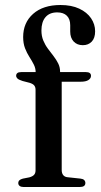

<svg xmlns="http://www.w3.org/2000/svg" viewBox="-20 -747 402 767"><path d="M226.5 -67.5Q226.5 -55 232.5 -47.5Q238.5 -40 250 -39L301.5 -33.5Q311.5 -32.5 316.2 -27.8Q321 -23 321 -16Q321 0 299 0H73.5Q64 0 58.5 -4.2Q53 -8.5 53 -15.5Q53 -22.5 57.5 -26.8Q62 -31 71.5 -33.5L97 -38.5Q110 -42 116 -48.5Q122 -55 122 -66.5V-388.5Q122 -398.5 117.2 -405Q112.5 -411.5 99 -416L70 -423.5Q54.5 -428.5 49.5 -433.5Q44.5 -438.5 44.5 -444.5Q44.5 -451 49.2 -455Q54 -459 64.5 -459H146L122.5 -441.5V-458Q122.5 -474.5 115 -489.2Q107.5 -504 97.5 -519.5Q87.5 -535 80 -554.2Q72.5 -573.5 72.5 -599Q72.5 -656.5 112.5 -691.8Q152.5 -727 221.5 -727Q265.5 -727 296.5 -712.5Q327.5 -698 343.8 -674Q360 -650 360 -622Q360 -595 346.5 -580.8Q333 -566.5 311 -566.5Q288 -566.5 274.2 -581.2Q260.5 -596 260.5 -621V-646Q260.5 -671 247 -684.2Q233.5 -697.5 208.5 -697.5Q178 -697.5 161.8 -678.5Q145.5 -659.5 145.5 -625Q145.5 -603 153 -585Q160.5 -567 171.8 -552Q183 -537 194 -522.8Q205 -508.5 212.5 -493.5Q220 -478.5 220 -461V-441L206.5 -459H323.5Q333.5 -459 338.5 -455.2Q343.5 -451.5 343.5 -444Q343.5 -434 333.2 -427.2Q323 -420.5 301.5 -420.5H226.5Z"/></svg>

Font: Fraunces 20pt
Style: Regular
Weight: 400
Version: Version 1.000;[b76b70a41]